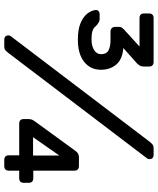

<svg xmlns="http://www.w3.org/2000/svg" viewBox="60 -800 740 900"><g transform="rotate(90 430.0 -350.0)"><path d="M166 -345Q118 -345 88.5 -357.5Q59 -370 44 -389Q29 -408 27 -428Q26 -438 33 -442.5Q40 -447 44 -447H70Q77 -447 83.5 -443.5Q90 -440 95 -436Q102 -430 108 -423.5Q114 -417 126.5 -413Q139 -409 165 -409Q195 -409 214.5 -421Q234 -433 234 -454Q234 -479 216 -488.5Q198 -498 169 -498H128Q118 -498 112 -504Q106 -510 106 -519V-539Q106 -546 109.5 -551Q113 -556 118 -561L198 -634H65Q43 -634 43 -656V-678Q43 -700 65 -700H270Q292 -700 292 -678V-658Q292 -648 289.5 -640Q287 -632 277 -622L205 -558Q258 -554 282.5 -525Q307 -496 307 -453Q307 -404 270 -374.5Q233 -345 166 -345ZM167 0Q146 0 146 -20Q146 -26 150 -31L644 -681Q651 -690 657.5 -695Q664 -700 677 -700H705Q726 -700 726 -680Q726 -674 722 -669L228 -19Q221 -10 215 -5Q209 0 195 0ZM730 0Q708 0 708 -22V-70H560Q538 -70 538 -92V-115Q538 -117 539.5 -125Q541 -133 550 -145L686 -332Q694 -343 701.5 -346.5Q709 -350 716 -350H758Q780 -350 780 -328V-136H815Q837 -136 837 -114V-92Q837 -70 815 -70H780V-22Q780 0 758 0ZM623 -135H709V-258Z"/></g></svg>

Font: DVN-Rubik
Style: Regular
Weight: 400
Designer: Hubert and Fischer
Foundry: Hubert & Fischer
Version: Version 2.102